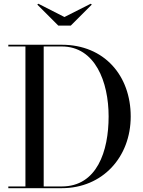

<svg xmlns="http://www.w3.org/2000/svg" viewBox="-20 -984 750 1004"><path d="M317 -895 180.5 -964.5 175 -960 285 -850H350L460 -960L454.5 -964.5ZM303 0C516 0 663.5 -162 663.5 -375C663.5 -588 526 -750 303 -750H23.5V-741H113V-9H23.5V0ZM303 -741C477 -741 548 -557 548 -375C548 -193 487 -9 303 -9H208.5V-741Z"/></svg>

Font: Bodoni* 24
Style: Regular
Weight: 400
Version: Version 2.3